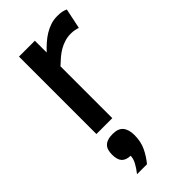

<svg xmlns="http://www.w3.org/2000/svg" viewBox="-248 -576 898 898"><g transform="rotate(-45 201.5 -126.5)"><path d="M370.1 -409.2Q362.3 -412.1 349.9 -414.6Q337.4 -417 324.2 -417Q302.7 -417 283.7 -411.1Q264.6 -405.3 247.3 -395.3Q230 -385.3 213.9 -371.6Q197.8 -357.9 182.1 -342.8V0H77.1V-512.2H182.1V-434.1Q198.7 -451.7 216.3 -467.3Q233.9 -482.9 253.2 -494.6Q272.5 -506.3 293.5 -513.2Q314.5 -520 337.9 -520Q356 -520 368.9 -517.3Q381.8 -514.6 391.1 -509.8ZM78.6 267.1Q96.7 244.1 107.2 224.4Q117.7 204.6 118.7 185.1Q88.4 184.1 74.5 168.7Q60.5 153.3 60.5 120.1Q60.5 104.5 64 92Q67.4 79.6 75.7 71Q84 62.5 97.4 57.9Q110.8 53.2 130.9 53.2Q167.5 53.2 183.6 73Q199.7 92.8 199.7 128.9Q199.7 172.4 183.8 205.6Q168 238.8 144.5 267.1Z"/></g></svg>

Font: Clear Sans Medium
Style: Regular
Weight: 500
Foundry: Intel Corporation
Version: Version 1.00